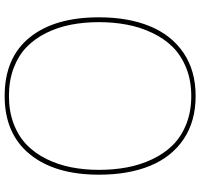

<svg xmlns="http://www.w3.org/2000/svg" viewBox="-38 -822 870 834"><g transform="rotate(90 397.0 -405.0)"><path d="M397 -800.8Q329.6 -800.8 274.9 -778.8Q220.2 -756.8 183.6 -719.7Q147 -682.6 122.6 -630.9Q98.1 -579.1 87.2 -521.7Q76.2 -464.4 76.2 -399.9Q76.2 -335.4 87.2 -278.6Q98.1 -221.7 122.8 -171.6Q147.5 -121.6 184.1 -85.9Q220.7 -50.3 275.1 -29.5Q329.6 -8.8 397 -8.8Q463.9 -8.8 518.1 -29.5Q572.3 -50.3 609.1 -86.2Q646 -122.1 670.7 -172.1Q695.3 -222.2 706.5 -278.8Q717.8 -335.4 717.8 -399.9Q717.8 -464.4 707 -521.7Q696.3 -579.1 671.9 -630.9Q647.5 -682.6 611.1 -719.7Q574.7 -756.8 520 -778.8Q465.3 -800.8 397 -800.8ZM738.8 -399.9Q738.8 -208 649.7 -99.1Q560.5 9.8 397 9.8Q231 9.8 143.1 -98.4Q55.2 -206.5 55.2 -399.9Q55.2 -527.3 94 -621.3Q132.8 -715.3 210.2 -767.6Q287.6 -819.8 397 -819.8Q506.8 -819.8 584.2 -767.8Q661.6 -715.8 700.2 -622.1Q738.8 -528.3 738.8 -399.9Z"/></g></svg>

Font: Sinkin Sans 100 Thin
Style: Regular
Weight: 100
Designer: Keith Bates
Foundry: K-Type
Version: Sinkin Sans (version 1.0)  by Keith Bates   •   © 2014   www